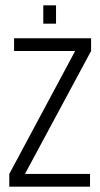

<svg xmlns="http://www.w3.org/2000/svg" viewBox="-20 -703 378 723"><path d="M143 -614H191V-683H143ZM15 -48V0H319V-48H74L323 -511V-559H33V-511H263Z"/></svg>

Font: Modon Arabic
Style: Regular
Weight: 400
Designer: Ahmedzaza
Foundry: Ahmedzaza
Version: Version 2.010